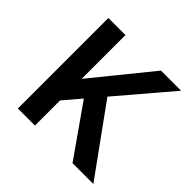

<svg xmlns="http://www.w3.org/2000/svg" viewBox="-140 -663 795 795"><g transform="rotate(45 257.5 -265.0)"><path d="M158 -139V-265L373 -530H491ZM65 0V-530H165V0ZM385 0 218 -238 283 -310 507 0Z"/></g></svg>

Font: Radio Canada Big
Style: Regular
Weight: 400
Designer: Étienne Aubert Bonn
Foundry: Coppers and Brasses
Version: Version 1.001